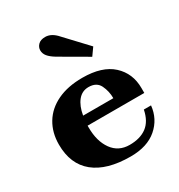

<svg xmlns="http://www.w3.org/2000/svg" viewBox="-182 -887 947 1018"><g transform="rotate(-30 291.0 -378.0)"><path d="M187 -717Q187 -736 201.5 -751Q216 -766 245 -766Q283 -766 317 -727L441 -595L409 -550L242 -647Q214 -664 200.5 -680.5Q187 -697 187 -717ZM205 -246V-234Q205 -151 242.5 -98.5Q280 -46 348 -46Q413 -46 453 -76Q493 -106 506 -171H550Q542 -92 483 -41Q424 10 322 10Q177 10 100 -52.5Q23 -115 23 -235Q23 -308 56.5 -363.5Q90 -419 154 -449.5Q218 -480 307 -480Q428 -480 490 -423Q552 -366 552 -276V-246ZM211 -304H396Q396 -347 378 -384Q360 -421 311 -421Q271 -421 245.5 -389.5Q220 -358 211 -304Z"/></g></svg>

Font: Taviraj Bold
Style: Regular
Weight: 700
Designer: Katatrad Team
Foundry: CadsonDemak
Version: Version 1.030